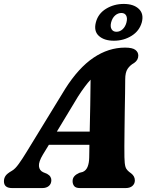

<svg xmlns="http://www.w3.org/2000/svg" viewBox="-44 -956 758 976"><path d="M174 -170Q152 -133.5 154 -111.5Q156 -89.5 175.5 -80.5L195 -72.5Q207.5 -65.5 212.2 -57.2Q217 -49 217 -40.5Q217 -21.5 204.5 -10.8Q192 0 171 0H17.5Q-24 0 -24 -34.5Q-24 -49.5 -16.2 -61.5Q-8.5 -73.5 16 -87.5Q32.5 -96.5 51.5 -123Q70.5 -149.5 90.5 -182.5L287.5 -504.5Q355 -611 431.2 -662.5Q507.5 -714 591.5 -714Q629 -714 644 -702.5Q659 -691 659 -673.5Q659 -650.5 638 -636Q617 -624.5 604.8 -606.2Q592.5 -588 592.5 -552.5Q592.5 -524.5 591.8 -482Q591 -439.5 590.2 -391Q589.5 -342.5 589 -295.8Q588.5 -249 588.2 -212.2Q588 -175.5 588.5 -157Q589 -123.5 594 -107Q599 -90.5 623 -74.5Q641.5 -60 641.5 -39Q641.5 -22 629.2 -11Q617 0 595 0H362.5Q341 0 333 -10.2Q325 -20.5 325 -35Q325 -50 333.8 -60Q342.5 -70 359.5 -77.5L376.5 -82Q393.5 -89 401.2 -108Q409 -127 409.5 -155.5Q409.5 -168 410 -184.5Q410.5 -201 410.5 -220H204.5ZM352.5 -465 245 -287H412Q413.5 -351 414.8 -422Q416 -493 416.5 -551Q403.5 -537 387.8 -516.2Q372 -495.5 352.5 -465ZM535 -749Q485.5 -749 458.5 -773.5Q431.5 -798 443.5 -843Q455 -887 495.2 -911.5Q535.5 -936 585 -936Q635 -936 661.5 -911Q688 -886 677 -843Q665 -799 625 -774Q585 -749 535 -749ZM573 -890Q555.5 -890 541.2 -877.5Q527 -865 521 -842.5Q515.5 -820.5 523.2 -807.5Q531 -794.5 548 -794.5Q565.5 -794.5 579.5 -807.5Q593.5 -820.5 599 -842.5Q604.5 -864.5 597.2 -877.2Q590 -890 573 -890Z"/></svg>

Font: Fraunces 9pt S050
Style: Bold Italic
Weight: 700
Italic angle: -16°
Version: Version 1.000; ttfautohint (v1.8.3)